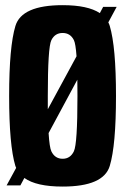

<svg xmlns="http://www.w3.org/2000/svg" viewBox="-20 -700 464 725"><path d="M5 0 41 -66Q39.5 -70 38 -73.5Q14.5 -151.5 14.5 -337.5Q14.5 -523.5 38.2 -602Q62 -680.5 216.5 -680.5Q311.5 -680.5 357 -650.5L369.5 -674H420.5L389 -615.5Q392.5 -609 394.5 -602Q418 -523 418 -337.5Q418 -151.5 394.5 -73.5Q371 4.5 216.5 4.5Q117 4.5 72 -28L57 0ZM216.5 -100.5Q245.5 -100.5 259 -128.8Q272.5 -157 272.5 -337.5Q272.5 -371 272 -399L163.5 -197.5Q167 -143 174 -128.5Q187.5 -100.5 216.5 -100.5ZM160.5 -287.5 269 -487.5Q265.5 -535.5 259 -548.5Q245.5 -575.5 216.5 -575.5Q187.5 -575.5 174 -548.5Q160.5 -521.5 160.5 -337.5Q160.5 -311 160.5 -287.5Z"/></svg>

Font: Anybody Condensed Regular
Style: Bold
Weight: 700
Width: 3
Designer: Tyler Finck
Foundry: Etcetera Type Company
Version: Version 1.010; ttfautohint (v1.8.3) -l 8 -r 50 -G 200 -x 14 